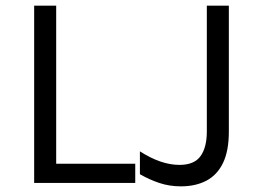

<svg xmlns="http://www.w3.org/2000/svg" viewBox="-20 -648 911 680"><path d="M459 0H101V-628H179V-68H459ZM620.5 12Q580 12 544.2 0Q508.5 -12 475.5 -31V-112Q550 -64 615.5 -64Q668 -64 690.2 -95Q712.5 -126 712.5 -182V-628H790.5V-182Q790.5 -113.5 769.8 -70.8Q749 -28 710.8 -8Q672.5 12 620.5 12Z"/></svg>

Font: Betina Sans
Style: Regular
Weight: 400
Designer: Jonathan Pinhorn (font) & Cristiano Sobral (main changes)
Version: Version 2.001;April 28, 2021;FontCreator 13.0.0.2655 32-bit;